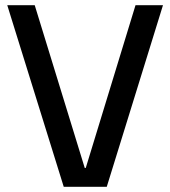

<svg xmlns="http://www.w3.org/2000/svg" viewBox="-20 -720 657 741"><path d="M8 -700H114L307 -72H311L503 -700H609L392 1H226Z"/></svg>

Font: Pathway Extreme Medium
Style: Regular
Weight: 500
Designer: Eduardo Rodriguez Tunni
Foundry: Eduardo Rodriguez Tunni
Version: Version 1.001;gftools[0.9.26]